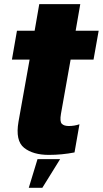

<svg xmlns="http://www.w3.org/2000/svg" viewBox="-20 -746 500 934"><path d="M217.5 7.5Q281 7.5 342.5 -4.5L366.5 -141.5Q342 -133 314.5 -133Q291.5 -133 280.8 -143.8Q270 -154.5 276.5 -192L323.5 -456H435L460 -596.5H348L370.5 -726H171L148.5 -596.5H62.5L38 -456H124L70 -154Q54 -61.5 97.2 -27Q140.5 7.5 217.5 7.5ZM120 167.5H186L272.5 28H162.5Z"/></svg>

Font: Anybody Condensed Black
Style: Italic
Weight: 900
Width: 3
Italic angle: -10°
Version: Version 1.113;gftools[0.9.25]